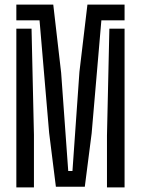

<svg xmlns="http://www.w3.org/2000/svg" viewBox="-20 -820 616 840"><path d="M224.5 -3 195 -238.5 153 -731H51.5V-800H213L247.5 -501.5L278.5 -72H297L327.5 -505.5L362.5 -800H525V-731H423.5L381 -237L351 -3ZM51.5 0V-694.5H118L128.5 -230V0ZM448 0V-227L458.5 -694.5H525V0Z"/></svg>

Font: Big Shoulders Stencil Display Medium
Style: Regular
Weight: 500
Designer: Patric King
Foundry: XO Type Co
Version: Version 1.000